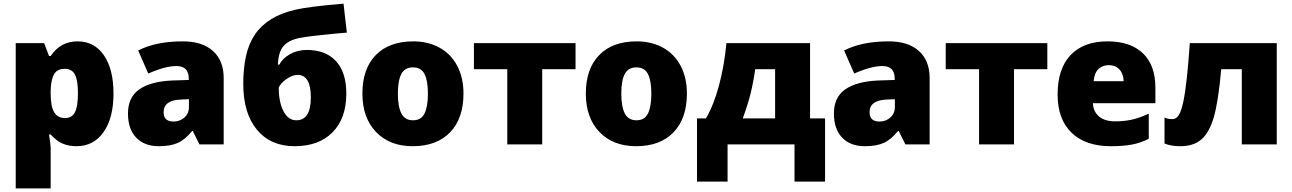

<svg xmlns="http://www.w3.org/2000/svg" viewBox="-20 -789 7061 1049"><path d="M397.9 9.8Q356 9.8 322.8 -4.2Q289.6 -18.1 256.8 -54.2H248Q256.8 3.9 256.8 18.1V240.2H65.9V-553.2H221.2L248 -482.9H256.8Q310.1 -563 403.8 -563Q495.6 -563 547.9 -486.8Q600.1 -410.6 600.1 -277.8Q600.1 -144 545.7 -67.1Q491.2 9.8 397.9 9.8ZM334 -413.1Q292 -413.1 275.1 -383.1Q258.3 -353 256.8 -293.9V-278.8Q256.8 -207.5 275.9 -175.8Q294.9 -144 335.9 -144Q372.6 -144 389.2 -175.5Q405.8 -207 405.8 -279.8Q405.8 -351.1 389.2 -382.1Q372.6 -413.1 334 -413.1Z M1069.8 0 1033.2 -73.2H1029.3Q990.7 -25.4 950.7 -7.8Q910.6 9.8 847.2 9.8Q769 9.8 724.1 -37.1Q679.2 -84 679.2 -168.9Q679.2 -257.3 740.7 -300.5Q802.2 -343.8 918.9 -349.1L1011.2 -352.1V-359.9Q1011.2 -428.2 943.8 -428.2Q883.3 -428.2 790 -387.2L734.9 -513.2Q831.5 -563 979 -563Q1085.4 -563 1143.8 -510.3Q1202.1 -457.5 1202.1 -362.8V0ZM928.2 -125Q962.9 -125 987.5 -147Q1012.2 -168.9 1012.2 -204.1V-247.1L968.3 -245.1Q874 -241.7 874 -175.8Q874 -125 928.2 -125Z M1309.1 -331.1Q1309.1 -415 1324 -482.7Q1338.9 -550.3 1372.8 -600.3Q1406.7 -650.4 1461.2 -684.1Q1515.6 -717.8 1592.3 -735.6Q1668.9 -753.4 1856.9 -769L1875 -610.8Q1818.4 -606.4 1720.7 -595.9Q1623 -585.4 1591.1 -575.2Q1559.1 -564.9 1539.3 -547.6Q1519.5 -530.3 1510 -504.2Q1500.5 -478 1498 -436H1506.3Q1523.4 -470.2 1564.5 -493.2Q1605.5 -516.1 1656.2 -516.1Q1759.8 -516.1 1815.9 -454.8Q1872.1 -393.6 1872.1 -277.8Q1872.1 -142.6 1797.1 -66.4Q1722.2 9.8 1589.4 9.8Q1458.5 9.8 1383.8 -80.1Q1309.1 -169.9 1309.1 -331.1ZM1599.1 -131.8Q1678.2 -131.8 1678.2 -256.8Q1678.2 -379.9 1606 -379.9Q1577.6 -379.9 1545.4 -357.2Q1513.2 -334.5 1502.9 -311Q1502.9 -231 1528.8 -181.4Q1554.7 -131.8 1599.1 -131.8Z M2512.2 -277.8Q2512.2 -142.1 2439.2 -66.2Q2366.2 9.8 2234.9 9.8Q2108.9 9.8 2034.4 -67.9Q1960 -145.5 1960 -277.8Q1960 -413.1 2033 -488Q2106 -563 2237.8 -563Q2319.3 -563 2381.8 -528.3Q2444.3 -493.7 2478.3 -429Q2512.2 -364.3 2512.2 -277.8ZM2153.8 -277.8Q2153.8 -206.5 2172.9 -169.2Q2191.9 -131.8 2236.8 -131.8Q2281.2 -131.8 2299.6 -169.2Q2317.9 -206.5 2317.9 -277.8Q2317.9 -348.6 2299.3 -384.8Q2280.8 -420.9 2235.8 -420.9Q2191.9 -420.9 2172.9 -385Q2153.8 -349.1 2153.8 -277.8Z M3124.5 -411.1H2942.4V0H2751.5V-411.1H2569.3V-553.2H3124.5Z M3732.9 -277.8Q3732.9 -142.1 3659.9 -66.2Q3586.9 9.8 3455.6 9.8Q3329.6 9.8 3255.1 -67.9Q3180.7 -145.5 3180.7 -277.8Q3180.7 -413.1 3253.7 -488Q3326.7 -563 3458.5 -563Q3540 -563 3602.5 -528.3Q3665 -493.7 3699 -429Q3732.9 -364.3 3732.9 -277.8ZM3374.5 -277.8Q3374.5 -206.5 3393.6 -169.2Q3412.6 -131.8 3457.5 -131.8Q3502 -131.8 3520.3 -169.2Q3538.6 -206.5 3538.6 -277.8Q3538.6 -348.6 3520 -384.8Q3501.5 -420.9 3456.5 -420.9Q3412.6 -420.9 3393.6 -385Q3374.5 -349.1 3374.5 -277.8Z M4487.8 203.1H4320.8V0H3955.1V203.1H3788.1V-142.1H3836.9Q3879.4 -214.4 3908.4 -322.5Q3937.5 -430.7 3948.7 -553.2H4405.8V-142.1H4487.8ZM4214.8 -142.1V-411.1H4106Q4097.2 -345.2 4082 -282.7Q4066.9 -220.2 4038.1 -142.1Z M4926.8 0 4890.1 -73.2H4886.2Q4847.7 -25.4 4807.6 -7.8Q4767.6 9.8 4704.1 9.8Q4626 9.8 4581.1 -37.1Q4536.1 -84 4536.1 -168.9Q4536.1 -257.3 4597.7 -300.5Q4659.2 -343.8 4775.9 -349.1L4868.2 -352.1V-359.9Q4868.2 -428.2 4800.8 -428.2Q4740.2 -428.2 4647 -387.2L4591.8 -513.2Q4688.5 -563 4835.9 -563Q4942.4 -563 5000.7 -510.3Q5059.1 -457.5 5059.1 -362.8V0ZM4785.2 -125Q4819.8 -125 4844.5 -147Q4869.1 -168.9 4869.1 -204.1V-247.1L4825.2 -245.1Q4731 -241.7 4731 -175.8Q4731 -125 4785.2 -125Z M5702.1 -411.1H5520V0H5329.1V-411.1H5147V-553.2H5702.1Z M6049.3 9.8Q5911.1 9.8 5834.7 -63.7Q5758.3 -137.2 5758.3 -272.9Q5758.3 -413.1 5829.1 -488Q5899.9 -563 6031.2 -563Q6156.2 -563 6224.4 -497.8Q6292.5 -432.6 6292.5 -310.1V-225.1H5951.2Q5953.1 -178.7 5985.1 -152.3Q6017.1 -126 6072.3 -126Q6122.6 -126 6164.8 -135.5Q6207 -145 6256.3 -168V-30.8Q6211.4 -7.8 6163.6 1Q6115.7 9.8 6049.3 9.8ZM6038.1 -433.1Q6004.4 -433.1 5981.7 -411.9Q5959 -390.6 5955.1 -345.2H6119.1Q6118.2 -385.3 6096.4 -409.2Q6074.7 -433.1 6038.1 -433.1Z M6955.6 0H6764.6V-411.1H6652.3Q6636.2 -232.9 6611.8 -149.2Q6587.4 -65.4 6544.4 -27.8Q6501.5 9.8 6428.7 9.8Q6377.9 9.8 6342.3 -4.9V-147Q6358.4 -138.2 6385.3 -138.2Q6407.2 -138.2 6420.9 -160.9Q6434.6 -183.6 6445.1 -233.4Q6455.6 -283.2 6464.1 -361.3Q6472.7 -439.5 6480.5 -553.2H6955.6Z"/></svg>

Font: Open Sans ExtBd
Style: Bold
Weight: 800
Foundry: Ascender Corporation
Version: Version 1.10